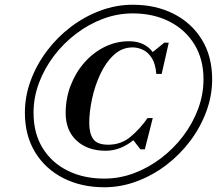

<svg xmlns="http://www.w3.org/2000/svg" viewBox="-20 -780 915 810"><path d="M85 -304.5Q85 -374.5 109.8 -441Q134.5 -507.5 178 -565.2Q221.5 -623 279.2 -666.8Q337 -710.5 403.5 -735.2Q470 -760 540 -760Q637 -760 712.5 -721.8Q788 -683.5 831.5 -613Q875 -542.5 875 -445.5Q875 -375.5 850.2 -309Q825.5 -242.5 782 -184.8Q738.5 -127 680.8 -83.2Q623 -39.5 556.5 -14.8Q490 10 420 10Q323.5 10 247.8 -28.2Q172 -66.5 128.5 -137.2Q85 -208 85 -304.5ZM121.5 -304.5Q121.5 -217.5 160 -155.2Q198.5 -93 265.8 -59.8Q333 -26.5 420 -26.5Q484 -26.5 545 -49.2Q606 -72 659.2 -112.5Q712.5 -153 752.8 -206.2Q793 -259.5 815.8 -320.5Q838.5 -381.5 838.5 -445.5Q838.5 -530.5 800 -593Q761.5 -655.5 694 -689.5Q626.5 -723.5 540 -723.5Q476 -723.5 415 -700.8Q354 -678 300.8 -637.5Q247.5 -597 207.2 -543.8Q167 -490.5 144.2 -429.5Q121.5 -368.5 121.5 -304.5ZM425.5 -144Q349.5 -144 303.2 -186.8Q257 -229.5 257 -303Q257 -364.5 278 -419.2Q299 -474 336 -516Q373 -558 421.2 -582Q469.5 -606 524.5 -606Q589.5 -606 624.5 -560.5L673 -600H692L662 -468H639.5Q636 -510.5 620.5 -535Q605 -559.5 583.2 -569.8Q561.5 -580 539.5 -580Q494.5 -580 460.2 -548.2Q426 -516.5 403 -467Q380 -417.5 368.2 -362.5Q356.5 -307.5 356.5 -261Q356.5 -217.5 373.2 -193.5Q390 -169.5 437 -169.5Q490.5 -169.5 530.8 -203Q571 -236.5 602.5 -282H624.5L591 -150H572.5L542.5 -188.5Q517.5 -168 488 -156Q458.5 -144 425.5 -144Z"/></svg>

Font: Bodoni* 06pt
Style: Bold Italic
Weight: 700
Italic angle: -13°
Version: Version 2.3